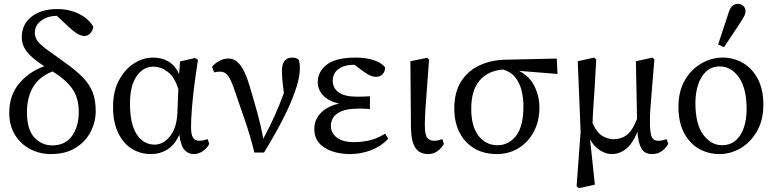

<svg xmlns="http://www.w3.org/2000/svg" viewBox="-20 -787 4024 997"><path d="M244 13Q185 13 135.5 -13.5Q86 -40 57 -88Q28 -136 28 -201Q28 -292 79.5 -353.5Q131 -415 210 -443Q146 -484 119.5 -518.5Q93 -553 93 -593Q93 -661 144 -700.5Q195 -740 277 -740Q340 -740 391 -714.5Q442 -689 465 -647Q461 -626 448 -613Q435 -600 418 -600Q387 -600 337 -647L275 -705Q226 -704 193.5 -679.5Q161 -655 161 -617Q161 -594 174 -575.5Q187 -557 219 -533Q251 -509 309 -468Q375 -422 411.5 -383.5Q448 -345 462.5 -304.5Q477 -264 477 -210Q477 -155 451 -103.5Q425 -52 373 -19.5Q321 13 244 13ZM120 -204Q120 -114 158.5 -73Q197 -32 251 -32Q319 -32 354 -81Q389 -130 389 -206Q389 -280 354 -328Q319 -376 253 -416Q185 -390 152.5 -336Q120 -282 120 -204Z M655 -249Q655 -143 690 -89.5Q725 -36 783 -36Q828 -36 862.5 -79Q897 -122 901 -198L906 -324Q887 -387 851 -414Q815 -441 776 -441Q724 -441 689.5 -391.5Q655 -342 655 -249ZM764 13Q709 13 664.5 -14.5Q620 -42 593.5 -97Q567 -152 567 -232Q567 -312 597.5 -369.5Q628 -427 675.5 -457.5Q723 -488 775 -488Q819 -488 853.5 -468.5Q888 -449 910 -403L915 -468L993 -486L1008 -476Q998 -413 989.5 -347.5Q981 -282 976.5 -224Q972 -166 972 -127Q972 -87 982.5 -71.5Q993 -56 1016 -56Q1026 -56 1037 -58.5Q1048 -61 1058 -65L1067 -40Q1055 -17 1033 -2Q1011 13 985 13Q958 13 938.5 -8Q919 -29 911 -88Q889 -36 850.5 -11.5Q812 13 764 13Z M1301 5Q1279 -84 1251 -164.5Q1223 -245 1194 -330Q1178 -376 1162.5 -395.5Q1147 -415 1124 -415Q1114 -415 1106.5 -414Q1099 -413 1092 -411L1081 -441Q1120 -483 1166 -483Q1200 -483 1226.5 -450.5Q1253 -418 1276 -341Q1300 -261 1318.5 -193Q1337 -125 1347 -66Q1382 -132 1406.5 -186.5Q1431 -241 1454 -304Q1448 -350 1446 -376Q1444 -402 1444 -420Q1444 -454 1458 -471Q1472 -488 1496 -488Q1511 -488 1518.5 -484.5Q1526 -481 1532 -476Q1534 -468 1535.5 -458.5Q1537 -449 1537 -432Q1537 -391 1520.5 -338Q1504 -285 1477 -226Q1450 -167 1417 -107.5Q1384 -48 1351 5Z M1798 13Q1718 13 1665 -20.5Q1612 -54 1612 -117Q1612 -167 1647.5 -202Q1683 -237 1741 -249Q1687 -261 1658.5 -291Q1630 -321 1630 -360Q1630 -415 1677 -451.5Q1724 -488 1827 -488Q1880 -488 1921 -474.5Q1962 -461 1980 -437Q1980 -418 1968 -403Q1956 -388 1933 -388Q1917 -388 1900.5 -395.5Q1884 -403 1859 -422L1820 -451Q1766 -450 1737 -428Q1708 -406 1708 -368Q1708 -329 1739 -307Q1770 -285 1834 -285Q1849 -285 1864 -285.5Q1879 -286 1901 -287V-221Q1876 -223 1865 -223Q1854 -223 1843 -223Q1786 -223 1754.5 -210Q1723 -197 1710.5 -176.5Q1698 -156 1698 -134Q1698 -97 1728.5 -73Q1759 -49 1818 -49Q1855 -49 1894.5 -57Q1934 -65 1980 -93L1996 -67Q1959 -27 1906.5 -7Q1854 13 1798 13Z M2204 13Q2158 13 2136.5 -20Q2115 -53 2114 -125L2111 -469L2198 -487L2208 -477Q2201 -378 2196 -315Q2191 -252 2188.5 -211Q2186 -170 2186 -136Q2186 -88 2198.5 -72Q2211 -56 2234 -56Q2245 -56 2256 -58.5Q2267 -61 2277 -65L2285 -40Q2273 -18 2252 -2.5Q2231 13 2204 13Z M2560 13Q2493 13 2443.5 -16Q2394 -45 2366.5 -98.5Q2339 -152 2339 -223Q2339 -308 2374 -363.5Q2409 -419 2470 -447.5Q2531 -476 2607 -477L2871 -483L2875 -403L2675 -419Q2730 -391 2755.5 -339Q2781 -287 2781 -228Q2781 -159 2752.5 -104.5Q2724 -50 2674 -18.5Q2624 13 2560 13ZM2427 -223Q2427 -130 2465 -81.5Q2503 -33 2563 -33Q2622 -33 2660 -82Q2698 -131 2698 -235Q2698 -276 2689 -314.5Q2680 -353 2657.5 -383Q2635 -413 2593 -426Q2514 -420 2470.5 -369Q2427 -318 2427 -223Z M2974 180 2995 -102 2980 -469 3065 -488 3076 -478Q3072 -395 3068 -335Q3064 -275 3061 -230Q3058 -185 3057 -147Q3080 -97 3109 -80.5Q3138 -64 3166 -64Q3204 -64 3233.5 -85Q3263 -106 3288 -170L3282 -469L3368 -488L3378 -478Q3370 -378 3364.5 -315Q3359 -252 3356.5 -211.5Q3354 -171 3355 -136Q3357 -89 3366 -72.5Q3375 -56 3400 -56Q3410 -56 3421 -58.5Q3432 -61 3441 -65L3450 -40Q3438 -18 3417 -2.5Q3396 13 3366 13Q3326 13 3310 -17Q3294 -47 3290 -102Q3265 -41 3231 -14Q3197 13 3156 13Q3127 13 3095.5 -6.5Q3064 -26 3044 -64L3069 172L2986 190Z M3716 13Q3658 13 3609.5 -14.5Q3561 -42 3532 -97Q3503 -152 3503 -232Q3503 -313 3536 -370Q3569 -427 3622 -457.5Q3675 -488 3733 -488Q3791 -488 3839 -459.5Q3887 -431 3915.5 -376.5Q3944 -322 3944 -244Q3944 -164 3911 -106Q3878 -48 3826 -17.5Q3774 13 3716 13ZM3729 -33Q3772 -33 3800.5 -58Q3829 -83 3843 -125.5Q3857 -168 3857 -220Q3857 -328 3817 -385Q3777 -442 3718 -442Q3675 -442 3647 -416Q3619 -390 3605 -347Q3591 -304 3591 -252Q3591 -143 3631.5 -88Q3672 -33 3729 -33ZM3709 -556 3765 -726Q3773 -749 3785 -758Q3797 -767 3810 -767Q3828 -767 3839.5 -756.5Q3851 -746 3851 -729Q3851 -716 3846 -706Q3841 -696 3829 -677L3740 -542Z"/></svg>

Font: Source Serif 4
Style: Regular
Weight: 400
Designer: Frank Grießhammer
Foundry: Adobe
Version: Version 4.005;hotconv 1.1.0;makeotfexe 2.6.0